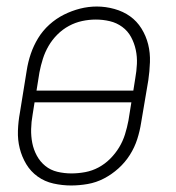

<svg xmlns="http://www.w3.org/2000/svg" viewBox="-20 -561 540 589"><path d="M198 8Q171 8 144 2Q117 -4 95.5 -19.5Q74 -35 60.5 -57.5Q47 -80 40.5 -106Q34 -132 35 -160Q36 -188 41 -215L62 -345Q66 -371 74.5 -396Q83 -421 97 -444Q111 -467 131.5 -485.5Q152 -504 176 -516Q200 -528 225.5 -534.5Q251 -541 277 -541Q304 -541 331 -533.5Q358 -526 379 -511Q400 -496 414 -473.5Q428 -451 434.5 -425Q441 -399 440 -370.5Q439 -342 435 -315L413 -185Q409 -159 401 -134Q393 -109 378.5 -86Q364 -63 343.5 -44.5Q323 -26 299 -13.5Q275 -1 249 3.5Q223 8 198 8ZM92 -283H389L395 -321Q399 -343 400 -365Q401 -387 396.5 -408Q392 -429 382 -447.5Q372 -466 355 -478.5Q338 -491 317 -496Q296 -501 274 -501Q253 -501 232 -496.5Q211 -492 191.5 -481.5Q172 -471 156 -455Q140 -439 129 -420Q118 -401 111.5 -380.5Q105 -360 101 -339ZM199 -29Q220 -29 241.5 -33Q263 -37 282.5 -47.5Q302 -58 318 -74Q334 -90 345.5 -109Q357 -128 363.5 -149Q370 -170 374 -191L383 -247H86L80 -209Q76 -187 75.5 -165Q75 -143 79 -122.5Q83 -102 93 -83.5Q103 -65 119 -52Q135 -39 156 -34Q177 -29 199 -29Z"/></svg>

Font: Iosevka Curly XLtObl
Style: Regular
Weight: 200
Italic angle: -9°
Monospace: yes
Designer: Belleve Invis
Foundry: Belleve Invis
Version: Version 11.1.0; ttfautohint (v1.8.3)